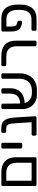

<svg xmlns="http://www.w3.org/2000/svg" viewBox="1229 -1842 619 3117"><g transform="rotate(-90 1538.5 -283.5)"><path d="M100 0Q90 0 83.5 -6.5Q77 -13 77 -23V-548Q77 -558 83.5 -564.5Q90 -571 100 -571H291Q377 -571 433 -543.5Q489 -516 516.5 -462Q544 -408 544 -327V-23Q544 -13 538 -6.5Q532 0 521 0ZM163 -80H455V-322Q455 -402 415 -446.5Q375 -491 286 -491H163Z M709 -232Q699 -232 692.5 -238.5Q686 -245 686 -255V-548Q686 -558 692.5 -564.5Q699 -571 709 -571H757Q767 -571 773 -564.5Q779 -558 779 -548V-255Q779 -245 773 -238.5Q767 -232 757 -232Z M918 0Q908 0 901.5 -6.5Q895 -13 895 -23V-57Q895 -67 901.5 -73.5Q908 -80 918 -80H1200V-19Q1200 -9 1193.5 -4.5Q1187 0 1177 0ZM1139 0Q1129 0 1123.5 -6.5Q1118 -13 1116 -23L1097 -332Q1095 -381 1089.5 -417Q1084 -453 1065.5 -473Q1047 -493 1004 -493H963Q953 -493 946.5 -499.5Q940 -506 940 -516V-550Q940 -560 946.5 -566.5Q953 -573 963 -573H1005Q1062 -573 1097 -556.5Q1132 -540 1151.5 -508.5Q1171 -477 1179.5 -433Q1188 -389 1191 -335L1210 -23Q1211 -13 1204 -6.5Q1197 0 1187 0Z M1618 -75Q1683 -74 1727.5 -99Q1772 -124 1795.5 -170.5Q1819 -217 1819 -277V-548Q1819 -558 1825.5 -564.5Q1832 -571 1842 -571H1884Q1894 -571 1900 -564.5Q1906 -558 1906 -548V-270Q1906 -206 1886 -154.5Q1866 -103 1829 -66.5Q1792 -30 1741.5 -11Q1691 8 1630 6H1555Q1490 6 1438 -24Q1386 -54 1356 -108Q1326 -162 1326 -233V-548Q1326 -558 1332.5 -564.5Q1339 -571 1349 -571H1391Q1401 -571 1407.5 -564.5Q1414 -558 1414 -548L1417 -253Q1417 -167 1465 -121Q1513 -75 1587 -75ZM1396 -192 1394 -265Q1468 -266 1507 -287.5Q1546 -309 1561.5 -345Q1577 -381 1577 -424V-548Q1577 -558 1583 -564.5Q1589 -571 1600 -571H1641Q1651 -571 1657.5 -564.5Q1664 -558 1664 -548V-420Q1664 -355 1635 -303Q1606 -251 1546.5 -221Q1487 -191 1396 -192Z M2369 0Q2359 0 2352.5 -6.5Q2346 -13 2346 -23V-322Q2346 -402 2306 -446.5Q2266 -491 2177 -491H2046Q2036 -491 2029.5 -497.5Q2023 -504 2023 -514V-548Q2023 -558 2029.5 -564.5Q2036 -571 2046 -571H2182Q2268 -571 2324.5 -544Q2381 -517 2409 -462.5Q2437 -408 2437 -327V-23Q2437 -13 2430.5 -6.5Q2424 0 2414 0Z M2666 -489V-411Q2667 -375 2675.5 -351Q2684 -327 2706 -321L2743 -311Q2751 -309 2755.5 -300.5Q2760 -292 2760 -280V-255Q2760 -244 2749 -239Q2738 -234 2725 -236L2686 -244Q2654 -252 2631 -272.5Q2608 -293 2596.5 -328.5Q2585 -364 2585 -414V-548Q2585 -558 2591 -564.5Q2597 -571 2608 -571H2793Q2868 -571 2918 -541.5Q2968 -512 2994 -456.5Q3020 -401 3022 -323Q3023 -308 3023 -285.5Q3023 -263 3022 -248Q3020 -171 2994 -115Q2968 -59 2918 -29.5Q2868 0 2793 0H2620Q2610 0 2603.5 -6.5Q2597 -13 2597 -23V-59Q2597 -69 2603.5 -75.5Q2610 -82 2620 -82H2788Q2857 -82 2894.5 -126.5Q2932 -171 2936 -251Q2937 -266 2937 -285.5Q2937 -305 2936 -320Q2934 -400 2895.5 -444.5Q2857 -489 2788 -489Z"/></g></svg>

Font: Rubik Light
Style: Regular
Weight: 400
Version: Version 2.101